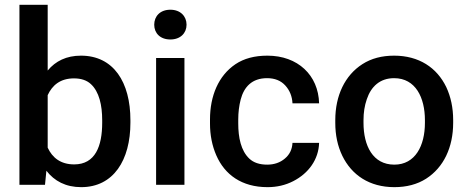

<svg xmlns="http://www.w3.org/2000/svg" viewBox="-20 -770 1946 800"><path d="M523.4 -269C523.4 -427.7 453.1 -538.1 317.4 -538.1C256.8 -538.1 211.4 -515.6 178.7 -476.1V-750H61V0H167.5L173.3 -58.6C206.5 -15.6 253.9 9.8 318.4 9.8C453.1 9.8 523.4 -103 523.4 -258.8ZM405.8 -258.8C405.8 -161.6 377.4 -85 289.1 -85C232.4 -85 197.8 -113.3 178.7 -154.8V-373.5C197.8 -415 231.4 -443.4 288.1 -443.4C317.9 -443.4 341.8 -435.5 358.9 -419.4C393.1 -387.7 405.8 -332 405.8 -269Z M622.6 -667C622.6 -631.8 647.5 -605.5 689.9 -605.5C731.4 -605.5 757.3 -631.8 757.3 -667C757.3 -702.6 731.4 -729.5 689.9 -729.5C647.5 -729.5 622.6 -702.6 622.6 -667ZM630.4 -528.3V0H748.5V-528.3Z M1093.3 -84C1061.5 -84 1036.6 -92.3 1019 -108.9C983.9 -141.6 972.7 -197.3 972.7 -255.4V-272.5C972.7 -301.3 976.1 -329.1 982.9 -355.5C996.6 -407.7 1029.8 -444.3 1092.8 -444.3C1125 -444.3 1150.4 -434.1 1168.9 -413.6C1187.5 -393.1 1197.3 -368.2 1198.7 -339.4H1309.6C1306.6 -457 1220.7 -538.1 1094.2 -538.1C1041 -538.1 996.6 -526.4 960.9 -502.4C890.1 -454.6 855 -370.1 855 -272.5V-255.4C855 -207 863.8 -162.6 881.3 -122.6C916.5 -42 987.3 9.8 1094.7 9.8C1133.8 9.8 1169.4 1.5 1201.7 -15.1C1266.1 -47.9 1307.6 -106 1309.6 -174.8H1198.7C1197.3 -147.9 1187 -126 1167 -109.4C1147 -92.3 1122.1 -84 1093.3 -84Z M1377 -258.3C1377 -207 1386.7 -161.6 1406.2 -121.1C1445.3 -40.5 1519.5 9.8 1623 9.8C1674.3 9.8 1718.8 -2 1755.4 -25.4C1828.6 -72.3 1868.2 -156.2 1868.2 -258.3V-269.5C1868.2 -320.8 1858.4 -366.7 1839.4 -407.2C1800.3 -488.3 1725.6 -538.1 1622.1 -538.1C1570.8 -538.1 1526.9 -526.4 1490.2 -502.9C1417 -456.1 1377 -371.6 1377 -269.5ZM1494.6 -269.5C1494.6 -300.8 1499 -329.6 1508.3 -356.4C1525.9 -409.2 1563 -444.3 1622.1 -444.3C1711.9 -444.3 1750.5 -362.8 1750.5 -269.5V-258.3C1750.5 -163.1 1710.4 -84 1623 -84C1533.2 -84 1494.6 -163.1 1494.6 -258.3Z"/></svg>

Font: Vazirmatn Medium
Style: Regular
Weight: 500
Designer: Saber Rastikerdar
Foundry: Saber Rastikerdar
Version: Version 33.003